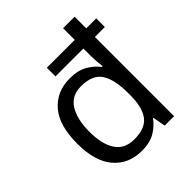

<svg xmlns="http://www.w3.org/2000/svg" viewBox="-210 -894 1037 1037"><g transform="rotate(-45 308.5 -375.0)"><path d="M275 10Q175 10 115 -59.5Q55 -129 55 -265Q55 -405 115.5 -474Q176 -543 275 -543Q338 -543 377.5 -520Q417 -497 442 -464H448Q446 -477 444 -502.5Q442 -528 442 -544V-605H229V-671H442V-760H530V-671H606V-605H530V0H458L445 -72H441Q417 -38 377 -14Q337 10 275 10ZM290 -63Q374 -63 408.5 -109Q443 -155 443 -248V-265Q443 -366 410 -418Q377 -470 288 -470Q217 -470 182 -415Q147 -360 147 -264Q147 -168 182 -115.5Q217 -63 290 -63Z"/></g></svg>

Font: Noto Sans Tai Viet
Style: Regular
Weight: 400
Designer: Monotype Design Team
Foundry: Monotype Imaging Inc.
Version: Version 2.003; ttfautohint (v1.8.4.7-5d5b)